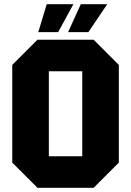

<svg xmlns="http://www.w3.org/2000/svg" viewBox="-20 -888 620 908"><path d="M38 -119V-581L157 -700H423L542 -581V-119L423 0H157ZM211 -551V-149H369V-551ZM161 -736 201 -868H327L255 -736ZM302 -736 362 -868H487L398 -736Z"/></svg>

Font: Tektur SemiCondensed
Style: Bold
Weight: 700
Width: 4
Designer: Adam Jagosz
Foundry: Adam Jagosz
Version: Version 1.005;gftools[0.9.30]